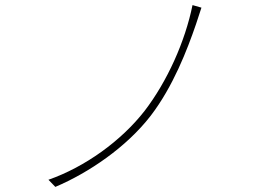

<svg xmlns="http://www.w3.org/2000/svg" viewBox="-20 -737 1040 753"><path d="M770 -707 735 -717C706 -574 636 -418 547 -302C455 -184 313 -82 170 -32L197 -4C329 -60 476 -160 571 -283C659 -398 714 -541 749 -643C755 -661 764 -689 770 -707Z"/></svg>

Font: Noto Sans CJK HK Thin
Style: Regular
Weight: 100
Designer: Ryoko NISHIZUKA 西塚涼子 (kana, bopomofo & ideographs); Paul D. Hunt (Latin, Greek & Cyrillic); Sandoll Communications 산돌커뮤니
Foundry: Adobe
Version: Version 2.004;hotconv 1.0.118;makeotfexe 2.5.65603